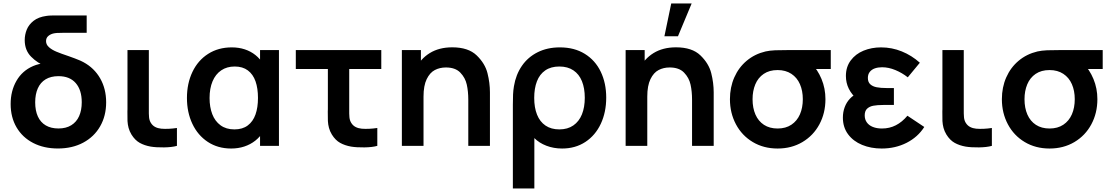

<svg xmlns="http://www.w3.org/2000/svg" viewBox="-20 -822 6262 1082"><path d="M306.2 14.8Q227.2 14.8 167 -16.3Q106.7 -47.4 73.3 -104.2Q40 -161 40 -235.8Q40 -309.6 72.7 -366.4Q105.3 -423.2 166.3 -449.6Q227.2 -476 308.7 -461.2V-504.8Q388.9 -504.8 450 -471.8Q511.2 -438.8 544.7 -380Q578.2 -321.2 578.2 -245.5Q578.2 -169.2 544.4 -110.2Q510.7 -51.2 449.1 -18.2Q387.5 14.8 306.2 14.8ZM309.5 -98Q352.2 -98 381.6 -116.2Q411 -134.3 425.8 -167.4Q440.7 -200.5 440.7 -245.8Q440.7 -314.9 406.7 -353.9Q372.7 -392.8 309.5 -392.8Q266.7 -392.8 237.2 -375.1Q207.8 -357.3 193.1 -324.1Q178.3 -290.9 178.3 -245.5Q178.3 -198.6 193.4 -165.6Q208.5 -132.6 237.9 -115.3Q267.3 -98 309.5 -98ZM383 -403.8Q378.9 -405.2 374 -406.5Q369 -407.8 363.8 -408.9Q289.5 -428.1 240.5 -447Q191.4 -465.9 155.4 -502.4Q119.3 -538.8 119.3 -596Q119.3 -626.3 130.7 -654.8Q142.1 -683.3 169.4 -704.8Q196.7 -726.2 241.5 -732.3Q253.2 -734.2 268.5 -734.6Q283.8 -735 305.2 -735H468.5V-637H332.5Q312.4 -637 300.5 -636.2Q288.7 -635.3 278.5 -632.8Q260.6 -627.6 250 -617.1Q239.5 -606.7 239.5 -590.2Q239.5 -570.7 255.7 -556.2Q271.9 -541.7 297.2 -531Q322.4 -520.3 368.8 -504.8Q405.8 -491.8 426.8 -482.7Z M829.6 4.2Q794.3 -2 767.5 -16.9Q740.8 -31.8 720.9 -63.8Q709.8 -82.2 704.6 -101.4Q699.5 -120.6 698.5 -140Q697.6 -159.3 698 -193.5Q698.4 -200.1 698.4 -206.9Q698.4 -213.7 698.4 -220.7V-540H818.8V-227.3V-210.9Q818.2 -178.5 820 -160.9Q821.8 -143.2 829.8 -130.2Q839.1 -114.6 854.3 -106.6Q869.6 -98.6 888.8 -96.8Q928.7 -93.5 977.1 -100.8V0Q948.5 8 904.4 8.6Q860.2 9.2 829.6 4.2Z M1282.7 15Q1207.8 15 1151.2 -22.2Q1094.7 -59.4 1064.1 -124.2Q1033.5 -188.9 1033.5 -270Q1033.5 -351.9 1064.5 -416.8Q1095.5 -481.8 1152.9 -518.4Q1210.3 -555 1286.2 -555Q1325.8 -555 1359.4 -543.9Q1393.1 -532.8 1419.4 -511.8Q1445.8 -490.7 1463.8 -460.8L1445.5 -435.5V-540H1552V0H1445.5V-105.7L1463.8 -80.3Q1445.8 -50.8 1418.5 -29.2Q1391.2 -7.7 1356.7 3.7Q1322.2 15 1282.7 15ZM1301 -92.8Q1346.7 -92.8 1376.2 -115Q1405.7 -137.1 1419.8 -176.7Q1433.8 -216.3 1433.8 -270.2Q1433.8 -324.2 1420 -363.7Q1406.1 -403.2 1376.8 -425.2Q1347.5 -447.2 1302.7 -447.2Q1258.5 -447.2 1226.6 -425.5Q1194.7 -403.9 1177.8 -363.8Q1161 -323.6 1161 -269.3Q1161 -218.8 1176.1 -179Q1191.2 -139.2 1222.7 -116Q1254.2 -92.8 1301 -92.8Z M1958.8 4.2Q1923.6 -2 1896.8 -16.9Q1870 -31.8 1850.2 -63.8Q1839 -82.2 1833.9 -101.4Q1828.8 -120.6 1827.8 -140Q1826.8 -159.3 1827.2 -193.5Q1827.7 -200.1 1827.7 -206.9Q1827.7 -213.7 1827.7 -220.7V-433H1647V-540H2128.7V-433H1948V-227.3V-210.9Q1947.5 -178.5 1949.2 -160.9Q1951 -143.2 1959 -130.2Q1968.3 -114.6 1983.6 -106.6Q1998.8 -98.6 2018 -96.8Q2057.9 -93.5 2106.3 -100.8V0Q2077.8 8 2033.6 8.6Q1989.5 9.2 1958.8 4.2Z M2619 -260.2Q2619 -307 2610.5 -345.3Q2602.1 -383.7 2574 -412.8Q2546 -441.8 2492.8 -441.8Q2458.2 -441.8 2430.3 -427.2Q2402.5 -412.7 2384.6 -376Q2366.7 -339.3 2366.7 -277.5L2295.2 -308.2Q2295.2 -377.9 2322.2 -434Q2349.2 -490.2 2401.8 -522.8Q2454.5 -555.3 2528.7 -555.3Q2619.2 -555.3 2666.3 -509.8Q2713.5 -464.2 2727.2 -409.5Q2741 -354.8 2741 -301.5V0H2619ZM2244.7 0V-540H2352V-372.5H2366.7V0Z M2870.2 -231.8Q2870.2 -266.4 2871.3 -290Q2872.4 -313.6 2876.3 -336.2Q2887.1 -401.5 2921.1 -450.9Q2955.1 -500.2 3009.8 -527.6Q3064.6 -555 3135 -555Q3216.6 -555 3275.5 -518.6Q3334.5 -482.2 3365.4 -417.9Q3396.3 -353.7 3396.3 -271.8Q3396.3 -189.8 3365.8 -124.5Q3335.2 -59.1 3278.7 -22Q3222.2 15 3147.7 15Q3100.2 15 3059.2 -0.7Q3018.3 -16.4 2991.3 -43.8V240H2870.2ZM3132.2 -92.8Q3179 -92.8 3211.1 -115.2Q3243.2 -137.5 3259.4 -177.5Q3275.5 -217.6 3275.5 -271Q3275.5 -324.8 3259.5 -364.4Q3243.5 -403.9 3211.4 -425.5Q3179.2 -447.2 3132.2 -447.2Q3084.4 -447.2 3052.7 -425.2Q3021 -403.3 3005.8 -363.7Q2990.5 -324 2990.5 -270.3Q2990.5 -215.8 3006.4 -176Q3022.2 -136.2 3054 -114.5Q3085.7 -92.8 3132.2 -92.8Z M3762.7 -802.5 3724.2 -617.5H3800.6L3877.8 -802.5ZM3880 0V-260.2Q3880 -307 3871.5 -345.3Q3863.1 -383.7 3835 -412.8Q3807 -441.8 3753.8 -441.8Q3719.2 -441.8 3691.3 -427.2Q3663.5 -412.7 3645.6 -376Q3627.7 -339.3 3627.7 -277.5L3556.2 -308.2Q3556.2 -377.9 3583.2 -434Q3610.2 -490.2 3662.8 -522.8Q3715.5 -555.3 3789.7 -555.3Q3880.2 -555.3 3927.3 -509.8Q3974.5 -464.2 3988.2 -409.5Q4002 -354.8 4002 -301.5V0ZM3505.7 0V-540H3613V-372.5H3627.7V0Z M4362.2 15Q4283.5 15 4222.3 -21.5Q4161.1 -58 4127.3 -121.6Q4093.5 -185.2 4093.5 -263Q4093.5 -330 4118.1 -385.8Q4142.7 -441.7 4187.9 -479.6Q4233.2 -517.6 4293.8 -532Q4317.3 -537.3 4348.3 -538.7Q4379.3 -540 4435.5 -540H4661.7V-433H4523.7L4551.5 -465.3Q4587.5 -429.9 4609.6 -376.8Q4631.7 -323.7 4631.7 -263Q4631.7 -184.8 4597.7 -121.4Q4563.7 -58 4502.2 -21.5Q4440.8 15 4362.2 15ZM4362.2 -97.8Q4407.9 -97.8 4439.9 -119.2Q4471.8 -140.5 4488 -177.7Q4504.2 -214.9 4504.2 -263Q4504.2 -310.5 4488 -347.6Q4471.8 -384.8 4439.7 -405.9Q4407.5 -427.1 4362.2 -427.2Q4315.5 -427.2 4283.8 -405.6Q4252 -383.9 4236.5 -346.7Q4221 -309.4 4221 -263Q4221 -213.6 4237.3 -176.4Q4253.6 -139.2 4285.3 -118.5Q4317.1 -97.8 4362.2 -97.8Z M4948.5 15Q5025.7 15 5089.1 -17.2Q5152.5 -49.5 5188.7 -106.5L5093.7 -169.8Q5064.1 -134.4 5028.5 -116.1Q4993 -97.8 4950.3 -97.8Q4920.6 -97.8 4898.5 -106.8Q4876.5 -115.7 4864.8 -132.4Q4853 -149.1 4853 -171.7Q4853 -196.8 4866.5 -209.5Q4880.1 -222.2 4901.6 -226.2Q4923.2 -230.3 4958.2 -230.5Q4962.8 -230.6 4967.8 -230.6Q4972.8 -230.7 4977.5 -230.7H5017.5V-325.8H4977.7Q4942.8 -325.8 4920.2 -330.3Q4897.6 -334.8 4884.2 -347.2Q4870.8 -359.6 4870.8 -382.8Q4870.8 -403.4 4881.6 -417Q4892.4 -430.5 4910.4 -436.8Q4928.4 -443 4950.8 -443Q4987.6 -443 5025.5 -427.3Q5063.3 -411.7 5095.7 -386.3L5163.7 -468.5Q5117.8 -509.7 5061.9 -532.3Q5006 -555 4945 -555Q4891.8 -555 4846.5 -536.5Q4801.2 -517.9 4774.1 -481.3Q4747 -444.8 4747 -393.8Q4747 -355.1 4763.5 -321.7Q4780 -288.3 4814.7 -258.8L4816.5 -298Q4789.2 -286.7 4769.8 -266Q4750.3 -245.3 4740.2 -218Q4730 -190.7 4730 -159.3Q4730 -104.8 4759.3 -65.3Q4788.6 -25.9 4838.3 -5.5Q4888.1 15 4948.5 15Z M5422.1 4.2Q5386.8 -2 5360 -16.9Q5333.2 -31.8 5313.4 -63.8Q5302.2 -82.2 5297.1 -101.4Q5292 -120.6 5291 -140Q5290.1 -159.3 5290.5 -193.5Q5290.9 -200.1 5290.9 -206.9Q5290.9 -213.7 5290.9 -220.7V-540H5411.2V-227.3V-210.9Q5410.8 -178.5 5412.5 -160.9Q5414.2 -143.2 5422.2 -130.2Q5431.6 -114.6 5446.8 -106.6Q5462.1 -98.6 5481.2 -96.8Q5521.2 -93.5 5569.6 -100.8V0Q5541 8 5496.9 8.6Q5452.8 9.2 5422.1 4.2Z M5894.7 15Q5816 15 5754.8 -21.5Q5693.6 -58 5659.8 -121.6Q5626 -185.2 5626 -263Q5626 -330 5650.6 -385.8Q5675.2 -441.7 5720.4 -479.6Q5765.7 -517.6 5826.3 -532Q5849.8 -537.3 5880.8 -538.7Q5911.8 -540 5968 -540H6194.2V-433H6056.2L6084 -465.3Q6120 -429.9 6142.1 -376.8Q6164.2 -323.7 6164.2 -263Q6164.2 -184.8 6130.2 -121.4Q6096.2 -58 6034.8 -21.5Q5973.3 15 5894.7 15ZM5894.7 -97.8Q5940.4 -97.8 5972.4 -119.2Q6004.3 -140.5 6020.5 -177.7Q6036.7 -214.9 6036.7 -263Q6036.7 -310.5 6020.5 -347.6Q6004.3 -384.8 5972.2 -405.9Q5940 -427.1 5894.7 -427.2Q5848 -427.2 5816.2 -405.6Q5784.5 -383.9 5769 -346.7Q5753.5 -309.4 5753.5 -263Q5753.5 -213.6 5769.8 -176.4Q5786.1 -139.2 5817.8 -118.5Q5849.6 -97.8 5894.7 -97.8Z"/></svg>

Font: Hauora
Style: Regular
Weight: 400
Designer: Wayne Shih
Foundry: WCYS
Version: Version 1.001